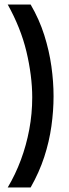

<svg xmlns="http://www.w3.org/2000/svg" viewBox="-20 -711 305 846"><path d="M14 -691H115Q153 -626 175 -556.5Q197 -487 206.5 -418.5Q216 -350 216 -287Q216 -223 206.5 -155Q197 -87 175 -19.5Q153 48 115 115H14Q48 58 72 -6.5Q96 -71 109 -140.5Q122 -210 122 -282Q122 -329 115.5 -380Q109 -431 96.5 -483.5Q84 -536 63 -588.5Q42 -641 14 -691Z"/></svg>

Font: Bricolage Grotesque 72pt
Style: Regular
Weight: 400
Version: Version 1.001;gftools[0.9.33.dev8+g029e19f]